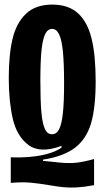

<svg xmlns="http://www.w3.org/2000/svg" viewBox="-20 -692 462 850"><path d="M199 128Q152.7 120.2 115.8 116.7Q78.8 113.2 27.7 117.7V4.5Q41.3 5.2 65.7 5Q105.5 4.5 141.5 -0.8Q177.5 -6 205.8 -15.7Q234.2 -25.3 252.5 -38.8V-46.2Q157.5 -11.3 105.8 -50.2Q54.2 -89.2 36.5 -166.7Q18.8 -244.2 18.8 -346Q18.8 -450.8 35.8 -520.9Q52.7 -591 95.2 -631.3Q137.8 -671.7 211.8 -671.7Q282.7 -671.7 324.9 -633.5Q367.2 -595.3 385.3 -521.7Q403.5 -448 403.5 -331.8Q403.5 -215.3 383.1 -146.2Q362.7 -77 312.3 -38.2Q262 0.5 170.3 14.7V20.2Q192 22.5 211.2 24.2Q230.3 26 247.3 28Q288.2 31.7 319.8 28.1Q351.3 24.5 396.5 12V127.7Q353.8 135.8 320.2 137.7Q286.7 139.5 261 136.8Q235.3 134.2 199 128ZM263.7 -324Q263.7 -410.7 258.5 -463.3Q253.3 -516 241.7 -540Q230 -564 211.2 -564Q191.2 -564 179.9 -541Q168.7 -518 163.7 -468.5Q158.7 -419 158.7 -335Q158.7 -246 163.2 -195.3Q167.8 -144.7 178.6 -121.2Q189.3 -97.7 210 -97.7Q230.7 -97.7 242 -120.3Q253.3 -143 258.5 -191.8Q263.7 -240.7 263.7 -324Z"/></svg>

Font: Bricolage Grotesque 96pt Condensed ExBd
Style: Regular
Weight: 800
Width: 3
Designer: Mathieu Triay
Foundry: Atelier Triay
Version: Version 1.001;Glyphs 3.2 (3207)